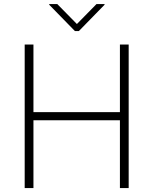

<svg xmlns="http://www.w3.org/2000/svg" viewBox="-20 -953 777 973"><path d="M105.1 0V-727.3H149.5V-384.6H587.7V-727.3H632.1V0H587.7V-343.4H149.5V0ZM270.2 -932.5 369.7 -831.3 469.1 -932.5H509.9V-929L379.6 -795.5H359.7L229.4 -929V-932.5Z"/></svg>

Font: Inter UI Extra Light
Style: Regular
Weight: 200
Designer: Rasmus Andersson
Foundry: rsms
Version: 3.2;8d6f07862